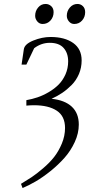

<svg xmlns="http://www.w3.org/2000/svg" viewBox="-20 -637 479 960"><path d="M85 282.2Q114.3 264.6 138.2 248.8Q162.1 232.9 195.3 204.6Q228.5 176.3 250.7 147.9Q272.9 119.6 289.1 81.1Q305.2 42.5 305.2 2.9Q305.2 -56.2 263.9 -83.5Q222.7 -110.8 149.9 -110.8Q131.3 -110.8 111.8 -108.9V-136.2Q140.1 -141.1 167.7 -150.4Q195.3 -159.7 223.6 -176.3Q252 -192.9 272.9 -213.9Q293.9 -234.9 307.4 -265.1Q320.8 -295.4 320.8 -330.1Q320.8 -371.6 298.1 -397.2Q275.4 -422.9 229 -422.9Q186.5 -422.9 150.9 -396L111.8 -314H87.9L99.1 -390.1Q102.5 -416.5 146.5 -434.3Q190.4 -452.1 232.9 -452.1Q303.7 -452.1 345.9 -422.1Q388.2 -392.1 388.2 -335Q388.2 -298.8 374.8 -267.1Q361.3 -235.4 338.4 -212.2Q315.4 -189 290.8 -172.4Q266.1 -155.8 237.8 -143.1Q304.2 -136.2 339.1 -103.5Q374 -70.8 374 -14.2Q374 29.3 353.8 73.2Q333.5 117.2 302.5 152.1Q271.5 187 232.7 218.3Q193.8 249.5 158.7 270Q123.5 290.5 92.8 303.2ZM155.8 -558.1Q155.8 -582 170.7 -599.6Q185.5 -617.2 208 -617.2Q224.1 -617.2 236.1 -606.2Q248 -595.2 248 -576.2Q248 -551.8 232.4 -534.4Q216.8 -517.1 192.9 -517.1Q177.2 -517.1 166.5 -529.8Q155.8 -542.5 155.8 -558.1ZM314 -558.1Q314 -581.5 329.3 -599.4Q344.7 -617.2 367.2 -617.2Q383.3 -617.2 394.5 -606.2Q405.8 -595.2 405.8 -576.2Q405.8 -551.8 390.4 -534.4Q375 -517.1 351.1 -517.1Q335.4 -517.1 324.7 -529.8Q314 -542.5 314 -558.1Z"/></svg>

Font: Dihjauti
Style: Italic
Weight: 400
Italic angle: -9°
Designer: T. Christopher White
Version: Version 3.0.0